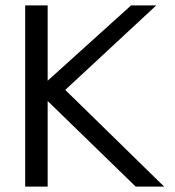

<svg xmlns="http://www.w3.org/2000/svg" viewBox="-20 -689 648 709"><path d="M73 0H156V-316L481 0H586L221 -357L557 -669H464L156 -391V-669H73Z"/></svg>

Font: KpMath
Style: Sans
Weight: 400
Version: Version 0.64